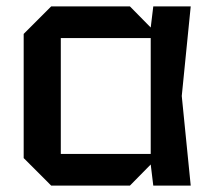

<svg xmlns="http://www.w3.org/2000/svg" viewBox="-20 -580 666 600"><path d="M140 0 54 -86V-474L140 -560H386L451 -494L459 -560H576L548 -280L576 0H459L451 -66L386 0ZM170 -99H451V-461H170Z"/></svg>

Font: Tektur Medium
Style: Regular
Weight: 500
Designer: Adam Jagosz
Foundry: Adam Jagosz
Version: Version 1.005;gftools[0.9.30]